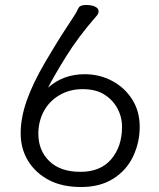

<svg xmlns="http://www.w3.org/2000/svg" viewBox="-20 -734 640 771"><path d="M173 -382Q234 -436 320 -436Q380 -436 430.5 -409Q481 -382 511 -334.5Q541 -287 541 -224.5Q541 -162 514.5 -106Q488 -50 435 -16.5Q382 17 305.5 17Q229 17 175.5 -11.5Q122 -40 92.5 -88.5Q63 -137 63 -199Q63 -261 87.5 -330.5Q112 -400 161.5 -484.5Q211 -569 248.5 -625.5Q286 -682 289 -689.5Q292 -697 296 -703Q302 -714 325.5 -714Q349 -714 362.5 -707Q376 -700 376 -689Q376 -678 366 -668Q295 -587 245 -506.5Q195 -426 173 -382ZM470 -224Q470 -265 451 -299.5Q432 -334 398 -355Q364 -376 311.5 -376Q259 -376 218 -351.5Q177 -327 155.5 -286.5Q134 -246 134 -197Q134 -130 178 -87Q222 -44 303 -44Q384 -44 427 -95Q470 -146 470 -224Z"/></svg>

Font: Moon Stars Kai T
Style: Regular
Weight: 400
Designer: GuiWonder
Version: Version 1.101